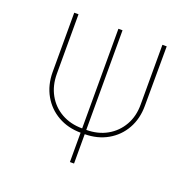

<svg xmlns="http://www.w3.org/2000/svg" viewBox="-128 -857 987 985"><g transform="rotate(20 365.5 -364.0)"><path d="M594.7 -727.5H618.2L617.2 -402.3Q617.2 -332 586.4 -277.3Q555.7 -222.7 501.2 -191.7Q446.8 -160.6 376 -160.2H354.5Q284.7 -160.6 230.2 -191.7Q175.8 -222.7 144.8 -277.3Q113.8 -332 113.3 -402.3V-727.5H136.7V-402.3Q136.7 -338.4 164.3 -288.8Q191.9 -239.3 241.2 -211.4Q290.5 -183.6 354.5 -183.6H376Q440.4 -183.6 489.7 -211.4Q539.1 -239.3 567.1 -288.6Q595.2 -337.9 594.7 -402.3ZM377 -727.5V0H354.5V-727.5Z"/></g></svg>

Font: Inter Tight Thin
Style: Regular
Weight: 250
Designer: Rasmus Andersson
Foundry: rsms
Version: Version 3.004